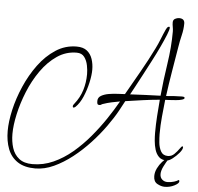

<svg xmlns="http://www.w3.org/2000/svg" viewBox="-69 -795 1075 1041"><g transform="rotate(5 468.5 -274.0)"><path d="M157 147Q98 147 61 122.5Q24 98 7.5 55Q-9 12 -9 -43Q-9 -94 5.5 -158Q20 -222 48.5 -287.5Q77 -353 117.5 -408Q158 -463 210 -497Q262 -531 324 -531Q360 -531 380.5 -514.5Q401 -498 410 -471Q419 -444 419 -413Q419 -383 410 -342.5Q401 -302 385 -264.5Q369 -227 346 -205Q344 -204 341.5 -202Q339 -200 336 -200Q331 -200 331 -206Q331 -214 338 -221Q367 -257 380 -299Q393 -341 393 -387Q393 -408 388 -434Q383 -460 369 -479Q355 -498 327 -498Q269 -498 220.5 -465Q172 -432 134 -378Q96 -324 70.5 -261Q45 -198 31.5 -137Q18 -76 18 -29Q18 12 29 47Q40 82 67 103.5Q94 125 140 125Q199 125 253.5 100.5Q308 76 356.5 35Q405 -6 447 -56Q489 -106 523.5 -157.5Q558 -209 584 -255Q561 -251 538 -246Q515 -241 492 -233Q488 -232 484 -229Q480 -226 475 -226Q465 -226 463 -231.5Q461 -237 461 -247Q461 -266 478.5 -276Q496 -286 520.5 -290Q545 -294 569.5 -295Q594 -296 607 -297Q644 -362 681 -427Q718 -492 751 -559Q764 -585 774.5 -612Q785 -639 797 -665Q799 -670 803 -675.5Q807 -681 814 -682Q818 -680 818 -677Q818 -666 806.5 -637.5Q795 -609 777 -570.5Q759 -532 737 -490Q715 -448 694.5 -409Q674 -370 658 -340.5Q642 -311 635 -298Q676 -300 717.5 -302Q759 -304 800 -305Q808 -390 822 -481.5Q836 -573 836 -657Q836 -670 833.5 -682.5Q831 -695 831 -707Q831 -721 842 -727Q853 -733 864 -733Q894 -733 894 -706Q894 -675 886 -642Q878 -609 873 -577Q862 -510 850.5 -442Q839 -374 830 -306Q852 -308 874 -309.5Q896 -311 917 -311Q921 -311 926 -310Q931 -309 931 -304Q931 -298 917.5 -294Q904 -290 885 -288.5Q866 -287 849.5 -286Q833 -285 827 -285Q822 -239 817.5 -192Q813 -145 813 -98Q813 -79 815.5 -52Q818 -25 829.5 -4Q841 17 868 17Q888 17 903 2Q918 -13 928 -27.5Q938 -42 942 -42Q946 -42 946 -37Q946 -25 930.5 -6.5Q915 12 895.5 27Q876 42 863 42Q836 42 821 27Q806 12 799 -11Q792 -34 790 -58.5Q788 -83 788 -102Q788 -147 791 -192.5Q794 -238 798 -283Q752 -279 705.5 -272.5Q659 -266 612 -259L583 -205Q561 -165 527 -117.5Q493 -70 450 -23.5Q407 23 358 61.5Q309 100 258 123.5Q207 147 157 147ZM865 185Q846 185 825 173.5Q804 162 804 132Q804 110 814.5 89Q825 68 839.5 52Q854 36 865 30Q867 30 870 31.5Q873 33 872 35Q862 50 849.5 74.5Q837 99 837 118Q837 137 849 147.5Q861 158 877 158Q897 158 914 152.5Q931 147 937 142H938Q942 142 942 149Q942 160 917.5 172.5Q893 185 865 185Z"/></g></svg>

Font: Licorice
Style: Regular
Weight: 400
Designer: Robert E. Leuschke
Foundry: Robert E. Leuschke
Version: Version 1.010; ttfautohint (v1.8.3)